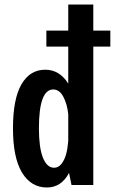

<svg xmlns="http://www.w3.org/2000/svg" viewBox="-20 -820 509 851"><path d="M393.5 0H297L286 -53.5Q251.5 11 188 11Q117.5 11 77.5 -55.2Q37.5 -121.5 37.5 -251Q37.5 -381 75 -446Q112.5 -511 180.5 -511Q244 -511 282.5 -449.5V-613.5H185.5V-684.5H282.5V-800H393.5V-684.5H469V-613.5H393.5ZM152.5 -251Q152.5 -166 170.2 -121.2Q188 -76.5 220 -76.5Q239 -76.5 252.8 -94.2Q266.5 -112 273.2 -137.2Q280 -162.5 282.5 -195V-314Q277.5 -360.5 260.2 -392Q243 -423.5 216 -423.5Q152.5 -423.5 152.5 -251Z"/></svg>

Font: League Mono Condensed Medium
Style: Regular
Weight: 500
Width: 1
Designer: Tyler Finck
Foundry: The League of Moveable Type / Tyler Finck
Version: Version 2.210